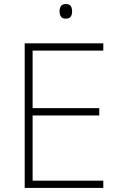

<svg xmlns="http://www.w3.org/2000/svg" viewBox="-20 -994 591 948"><path d="M490 -66H102V-780H490V-744H141V-460H470V-424H141V-102H490ZM304 -974Q323 -974 329.5 -964Q336 -954 336 -938Q336 -922 329.5 -912Q323 -902 304 -902Q288 -902 281 -912Q274 -922 274 -938Q274 -954 281 -964Q288 -974 304 -974Z"/></svg>

Font: Noto Sans Malayalam UI ExtraLight
Style: Regular
Weight: 200
Designer: Jelle Bosma - Monotype Design Team
Foundry: Monotype Imaging Inc.
Version: Version 2.104; ttfautohint (v1.8.4.7-5d5b)